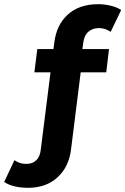

<svg xmlns="http://www.w3.org/2000/svg" viewBox="-105 -710 598 916"><path d="M292 -504 288 -476H415L402 -365H280L234 2Q224 86 169.5 136Q115 186 29 186Q-6 186 -35.5 179Q-65 172 -85 158L-36 54Q-13 72 21 72Q50 72 68.5 54Q87 36 90 0L136 -365H59L73 -476H150L154 -506Q164 -591 218.5 -640.5Q273 -690 363 -690Q394 -690 424.5 -682.5Q455 -675 473 -662L423 -558Q397 -576 367 -576Q336 -576 316 -558Q296 -540 292 -504Z"/></svg>

Font: Montserrat Ace
Style: Bold
Weight: 700
Designer: Julieta Ulanovsky
Foundry: Julieta Ulanovsky
Version: Version 1